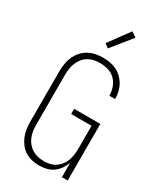

<svg xmlns="http://www.w3.org/2000/svg" viewBox="-238 -1054 975 1149"><g transform="rotate(30 250.0 -479.5)"><path d="M236 8Q211 8 186 2Q161 -4 139.5 -17.5Q118 -31 102.5 -51.5Q87 -72 77.5 -95.5Q68 -119 64.5 -144.5Q61 -170 61 -195V-540Q61 -566 65 -592Q69 -618 79.5 -642Q90 -666 107 -686Q124 -706 146.5 -719Q169 -732 195 -737.5Q221 -743 247 -743Q271 -743 295 -739Q319 -735 341 -724.5Q363 -714 380.5 -697Q398 -680 410 -659Q422 -638 427.5 -614.5Q433 -591 433 -567V-564H393V-566Q393 -595 383 -622.5Q373 -650 352.5 -670Q332 -690 304 -698Q276 -706 247 -706Q226 -706 205.5 -701.5Q185 -697 167 -686Q149 -675 136 -658.5Q123 -642 115 -622.5Q107 -603 104 -582Q101 -561 101 -540V-195Q101 -174 104 -153Q107 -132 115 -112.5Q123 -93 136.5 -76.5Q150 -60 168 -49Q186 -38 207 -33.5Q228 -29 249 -29Q270 -29 290.5 -33.5Q311 -38 328 -49.5Q345 -61 358 -77.5Q371 -94 378 -113.5Q385 -133 388 -153.5Q391 -174 391 -195V-355H250V-391H431V0H391V-99Q382 -75 367.5 -54Q353 -33 332.5 -18.5Q312 -4 287 2Q262 8 236 8ZM244 -805 216 -825 320 -967 355 -943Z"/></g></svg>

Font: Iosevka Curly Extralight
Style: Regular
Weight: 200
Monospace: yes
Designer: Belleve Invis
Foundry: Belleve Invis
Version: Version 22.1.2; ttfautohint (v1.8.4)